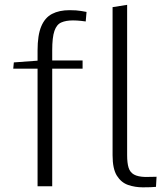

<svg xmlns="http://www.w3.org/2000/svg" viewBox="-20 -782 697 806"><path d="M137.7 0V-493.7H35.6L38.1 -520L137.7 -527.3V-570.3Q137.7 -634.3 153.1 -671.1Q168.5 -708 198.5 -723.6Q228.5 -739.3 272.5 -739.3Q301.8 -739.3 321.3 -735.8Q340.8 -732.4 343.3 -731.9L339.8 -691.9Q339.4 -692.4 320.8 -694.3Q302.2 -696.3 286.6 -696.3Q256.8 -696.3 237.3 -687.7Q217.8 -679.2 208.5 -652.3Q199.2 -625.5 199.2 -570.8V-528.3H326.7V-493.7H199.2V0ZM579.6 4.4Q546.9 4.4 517.8 -5.6Q488.8 -15.6 470.7 -44.4Q452.6 -73.2 452.6 -129.9V-752L513.7 -761.7V-130.4Q513.7 -97.7 519.8 -78.1Q525.9 -58.6 542.5 -49.3Q559.1 -40 589.8 -39.1Q605 -39.1 618.4 -39.6Q631.8 -40 637.2 -40L634.8 2.4Q626.5 3.4 611.8 3.9Q597.2 4.4 579.6 4.4Z"/></svg>

Font: Comme ExtraLight
Style: Regular
Weight: 250
Version: Version 1.000;gftools[0.9.27]